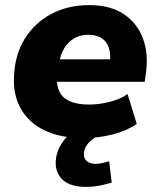

<svg xmlns="http://www.w3.org/2000/svg" viewBox="-20 -529 624 751"><path d="M307 11Q216 11 153.5 -19.5Q91 -50 60.5 -105.5Q30 -161 35 -234Q39 -317 77.5 -378.5Q116 -440 181 -474.5Q246 -509 329 -509Q410 -509 463 -474.5Q516 -440 539 -379Q562 -318 550 -238L546 -209H180L193 -297H423L409 -284Q414 -317 406 -341.5Q398 -366 378 -379.5Q358 -393 325 -393Q293 -393 269 -378.5Q245 -364 230.5 -339Q216 -314 211 -281L205 -247Q199 -205 210 -176.5Q221 -148 251 -134Q281 -120 328 -120Q368 -120 409 -130.5Q450 -141 479 -161L515 -44Q475 -17 420 -3Q365 11 307 11ZM316 202Q256 202 226 175Q196 148 198 102Q201 53 236 12.5Q271 -28 323 -48L368 0Q349 9 335.5 21Q322 33 315.5 45.5Q309 58 308 71Q307 91 320 101.5Q333 112 352 112Q367 112 379.5 109Q392 106 407 102L417 185Q387 194 364.5 198Q342 202 316 202Z"/></svg>

Font: Nunito Sans 10pt Black
Style: Italic
Weight: 900
Italic angle: -9°
Designer: Vernon Adams
Foundry: Vernon Adams
Version: Version 3.101;gftools[0.9.27]